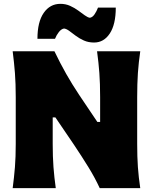

<svg xmlns="http://www.w3.org/2000/svg" viewBox="-20 -980 796 1000"><path d="M46 0Q53.5 -56.5 57.8 -109.8Q62 -163 62 -230.5V-474Q62 -544.5 57.8 -599.5Q53.5 -654.5 46 -713H263.5Q294.5 -648.5 325 -594.8Q355.5 -541 392.5 -485.5L487 -345H501.5V-474Q501.5 -544.5 497.5 -599.5Q493.5 -654.5 485.5 -713H710.5Q702 -654.5 698.2 -599.5Q694.5 -544.5 694.5 -474V-230.5Q694.5 -163 698.2 -109.8Q702 -56.5 710.5 0H499.5Q474 -55 441.2 -108.2Q408.5 -161.5 365 -226.5L268.5 -368.5H254.5V-230.5Q254.5 -163 258.5 -109.8Q262.5 -56.5 270.5 0ZM470 -758.5Q440.5 -758.5 417 -769Q393.5 -779.5 374.8 -793.5Q356 -807.5 341 -818.8Q326 -830 313.5 -831.5Q299 -829 286.5 -813Q274 -797 266.5 -778H175Q175 -866 207.8 -913Q240.5 -960 294.5 -960Q322 -960 345.2 -949.5Q368.5 -939 387.5 -925Q406.5 -911 421.8 -900Q437 -889 448 -887.5Q461.5 -889.5 472.2 -905Q483 -920.5 490.5 -940.5H583Q583 -853 552 -805.8Q521 -758.5 470 -758.5Z"/></svg>

Font: Commissioner Flair ExtraBold
Style: Regular
Weight: 800
Designer: Kostas Bartsokas
Foundry: Kostas Bartsokas
Version: Version 1.000; ttfautohint (v1.8.3)